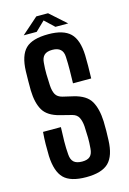

<svg xmlns="http://www.w3.org/2000/svg" viewBox="-137 -985 712 1059"><g transform="rotate(-15 219.0 -456.0)"><path d="M220 8Q130 8 92 -30.5Q54 -69 50 -158Q49 -193 49.5 -226Q50 -259 53 -295H155Q153 -254 152.5 -214Q152 -174 155 -139Q157 -109 172.5 -95Q188 -81 220 -81Q251 -81 265.5 -95Q280 -109 282 -139Q285 -173 284.5 -200.5Q284 -228 282 -265Q280 -294 270 -315Q260 -336 234 -343L167 -360Q99 -377 74 -419Q49 -461 47 -533Q47 -560 47 -588Q47 -616 48 -643Q51 -732 89.5 -770Q128 -808 220 -808Q306 -808 345 -770Q384 -732 387 -643Q388 -618 387.5 -582.5Q387 -547 386 -511H282Q283 -549 283.5 -586.5Q284 -624 282 -662Q280 -719 219 -719Q188 -719 173 -705Q158 -691 156 -662Q153 -630 153.5 -597.5Q154 -565 156 -533Q158 -500 168.5 -481Q179 -462 207 -455L267 -441Q338 -424 363 -380.5Q388 -337 391 -265Q392 -233 391.5 -210Q391 -187 390 -158Q387 -69 348 -30.5Q309 8 220 8ZM88 -837 182 -920H249L342 -837H269L215 -888L162 -837Z"/></g></svg>

Font: Big Shoulders Display
Style: Bold
Weight: 700
Designer: Patric King
Foundry: XO Type Co
Version: Version 1.000; ttfautohint (v1.8.2)